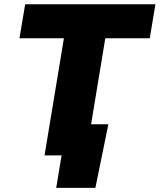

<svg xmlns="http://www.w3.org/2000/svg" viewBox="-20 -748 768 924"><path d="M73.7 -564 101.1 -727.5H728L700.7 -564H486.8L393.6 0H194.3L287.6 -564ZM250.5 156.2 276.4 0H229.5L254.4 -149.9H501.5L439 156.2Z"/></svg>

Font: Inter 20pt Black
Style: Italic
Weight: 900
Italic angle: -9.3988°
Version: Version 4.001;git-66647c0bb